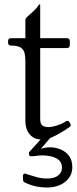

<svg xmlns="http://www.w3.org/2000/svg" viewBox="-20 -610 344 855"><path d="M293 -60Q295 -56 295 -52Q295 -47 288 -43L262 -26Q238 -11 214.5 0Q191 11 162 11Q142 11 126.5 1Q111 -9 102 -27.5Q93 -46 93 -72V-336Q93 -355 90 -371Q87 -387 74 -397Q61 -407 29 -407Q16 -407 16 -420V-427Q16 -440 29 -440H93V-519Q93 -528 101 -535Q120 -552 131 -562Q142 -572 153 -588Q153 -590 156 -590H158Q159 -590 159 -587V-440H277Q291 -440 291 -427V-409Q291 -396 277 -396H159V-81Q159 -57 169.5 -50.5Q180 -44 196 -44Q211 -44 233 -51Q255 -58 269 -67Q272 -69 275 -70.5Q278 -72 280 -72Q286 -72 289 -66ZM179 -9Q183 -13 186 -15.5Q189 -18 194 -18H200Q212 -18 212 -10Q212 -6 208 -1L162 53Q180 46 203 46Q226 46 249 55Q272 64 287 83.5Q302 103 302 135Q302 174 270.5 199.5Q239 225 188 225Q168 225 145.5 221Q123 217 100 207Q87 202 84.5 198Q82 194 82 177Q82 163 90 163Q93 163 96 164Q99 165 101 166Q122 173 144 179Q166 185 190 185Q222 185 239 171.5Q256 158 256 137Q256 108 231 95Q206 82 167 82Q157 82 142.5 84Q128 86 119 86Q109 86 109 76Q109 73 109 70.5Q109 68 111 66Z"/></svg>

Font: Young Serif Light
Style: Regular
Weight: 300
Designer: Bastien Sozeau
Foundry: NBR — Bastien Sozeau
Version: Version 5.001